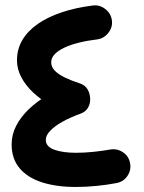

<svg xmlns="http://www.w3.org/2000/svg" viewBox="-20 -655 551 733"><path d="M407.1 -577.9Q403.4 -604.1 381.6 -620.8Q359.7 -637.6 333.5 -633.9Q269.7 -625.9 216.7 -608.3Q163.7 -590.7 125.2 -564.3Q86.7 -537.8 65.7 -502.8Q44.8 -467.8 44.8 -424.3Q44.8 -391.6 61.2 -360.4Q77.5 -329.1 106.3 -302.1Q135.1 -275.1 172.7 -254.3Q210.2 -233.5 252.8 -221.7Q275.6 -215.2 291.6 -223.1Q307.5 -231 315.6 -246.7Q323.7 -262.5 323.5 -280.9Q323.4 -299.4 313.6 -315Q303.8 -330.6 284.1 -336.9Q252.6 -347 228 -358.9Q203.5 -370.7 189.5 -384.9Q175.5 -399.2 175.5 -417Q175.5 -433.8 188.6 -447.8Q201.7 -461.8 225.6 -473Q249.5 -484.3 281.6 -492.2Q313.6 -500.2 351.1 -504.6Q377.3 -508.3 394 -530Q410.8 -551.8 407.1 -577.9ZM249.3 -333.4Q203.2 -316.2 162.5 -292.2Q121.7 -268.3 90.6 -238.7Q59.6 -209.1 42 -175.2Q24.4 -141.2 24.4 -103.8Q24.4 -49.4 54.3 -13.4Q84.1 22.6 139.2 40.7Q194.3 58.8 269.9 58.8Q308.8 58.8 349.3 54.7Q389.8 50.7 425.8 43.7Q452.3 38.3 467 15.9Q481.8 -6.6 476.4 -32.7Q471.6 -59.1 449.1 -73.9Q426.6 -88.7 400.4 -84.1Q369.9 -78.7 335.7 -75.2Q301.5 -71.7 270.6 -71.7Q219.8 -71.7 187.4 -83.4Q154.9 -95.1 154.9 -121Q154.9 -138.5 172.1 -156.2Q189.3 -174 219.1 -190.6Q248.9 -207.3 286.6 -220.7Q307.1 -227.9 316.2 -244.1Q325.3 -260.3 324.3 -278.9Q323.4 -297.5 313.8 -312.9Q304.3 -328.2 287.8 -335Q271.2 -341.8 249.3 -333.4Z"/></svg>

Font: Mikhak VF
Style: Regular
Weight: 100
Designer: Amin Abedi
Version: Version 3.001